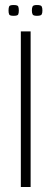

<svg xmlns="http://www.w3.org/2000/svg" viewBox="-20 -745 205 765"><path d="M63 -620H102V0H63ZM127 -682Q113 -682 110 -687.5Q107 -693 107 -703Q107 -714 110 -719.5Q113 -725 127 -725Q143 -725 146 -719.5Q149 -714 149 -703Q149 -693 146 -687.5Q143 -682 127 -682ZM34 -682Q19 -682 16.5 -687.5Q14 -693 14 -703Q14 -714 16.5 -719.5Q19 -725 34 -725Q50 -725 52.5 -719.5Q55 -714 55 -703Q55 -693 52.5 -687.5Q50 -682 34 -682Z"/></svg>

Font: Smooch Sans Thin Light
Style: Regular
Weight: 300
Version: Version 1.010